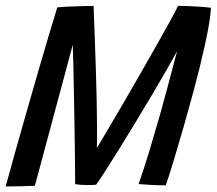

<svg xmlns="http://www.w3.org/2000/svg" viewBox="-25 -652 764 677"><path d="M-5 5.5Q8 -43 26.8 -109.8Q45.5 -176.5 66.8 -250.8Q88 -325 108.8 -397Q129.5 -469 147.5 -528.8Q165.5 -588.5 177 -626Q198.5 -628 227.2 -629.2Q256 -630.5 278.8 -630.8Q301.5 -631 305 -631Q305 -627 306.2 -596.2Q307.5 -565.5 309.2 -518Q311 -470.5 312.8 -414.5Q314.5 -358.5 315.8 -303.2Q317 -248 317.2 -202.2Q317.5 -156.5 316.5 -130Q332 -156 356.5 -197.2Q381 -238.5 409.8 -288Q438.5 -337.5 468.2 -389.2Q498 -441 525 -488.8Q552 -536.5 572.5 -573.8Q593 -611 603 -631.5Q617 -631.5 639.5 -630.5Q662 -629.5 684 -628Q706 -626.5 719 -624.5Q716 -577.5 699 -499.8Q682 -422 659 -336Q642 -273 623.5 -208.2Q605 -143.5 588.2 -88.2Q571.5 -33 559.5 1.5Q536 1.5 507.8 0Q479.5 -1.5 463.5 -3Q481.5 -53 500.8 -116.8Q520 -180.5 539 -247Q550.5 -288 562.5 -332.5Q574.5 -377 584.2 -414.2Q594 -451.5 599.5 -471.5Q586.5 -447.5 563 -406.5Q539.5 -365.5 510 -315.8Q480.5 -266 449.5 -215Q418.5 -164 390.5 -119Q362.5 -74 342 -42.2Q321.5 -10.5 313.5 -0.5Q299 0.5 282 0.5Q262 0.5 240 -2.5Q240 -7.5 239.8 -38.8Q239.5 -70 239 -118Q238.5 -166 237.5 -221.2Q236.5 -276.5 235.5 -330.2Q234.5 -384 233.5 -427.5Q232.5 -471 231.5 -494Q218 -444 201.5 -382.2Q185 -320.5 168 -257.5Q151 -194.5 136.2 -139.2Q121.5 -84 111.2 -46Q101 -8 98 3Q80 4 50.2 4.8Q20.5 5.5 -5 5.5Z"/></svg>

Font: Grandstander
Style: Italic
Weight: 400
Italic angle: -15°
Designer: Tyler Finck
Foundry: Etcetera Type Co
Version: Version 1.200; ttfautohint (v1.8.3)